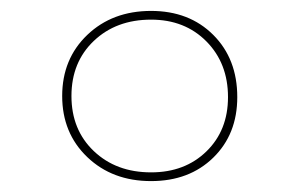

<svg xmlns="http://www.w3.org/2000/svg" viewBox="-20 -536 549 352"><path d="M257 -516Q327 -516 371 -472Q415 -428 415 -358Q415 -290 371 -247Q327 -204 257 -204Q186 -204 140 -248Q94 -292 94 -360Q94 -428 140 -472Q186 -516 257 -516ZM257 -500Q193 -500 152 -461Q111 -422 111 -360Q111 -298 152 -259Q193 -220 257 -220Q319 -220 358.5 -258.5Q398 -297 398 -358Q398 -420 358.5 -460Q319 -500 257 -500Z"/></svg>

Font: Poppins Thin
Style: Regular
Weight: 250
Designer: Ninad Kale (Devanagari), Jonny Pinhorn (Latin)
Foundry: Indian Type Foundry
Version: Version 3.200;PS 1.000;hotconv 16.6.54;makeotf.lib2.5.65590